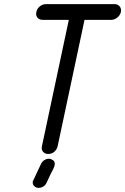

<svg xmlns="http://www.w3.org/2000/svg" viewBox="-20 -745 606 929"><path d="M389 -649 259 -38Q255 -21 242.5 -10.5Q230 0 213 0Q198 0 188.5 -10.5Q179 -21 183 -38L313 -649H186Q170 -649 161 -660Q152 -671 156 -687Q159 -703 172.5 -714Q186 -725 202 -725H535Q550 -725 559 -714Q568 -703 565 -687Q561 -671 547.5 -660Q534 -649 519 -649ZM141 128Q140 129 139.5 130Q139 131 139 132Q136 146 145 155Q154 164 167 164Q178 164 188.5 158Q199 152 205 140L225 97L237 74Q241 66 242 62.5Q243 59 244 56Q248 38 237 30.5Q226 23 217 23Q206 23 195 29.5Q184 36 178 49Z"/></svg>

Font: VDS Compensated
Style: Light Italic
Weight: 300
Italic angle: -12°
Designer: artmaker
Foundry: artmaker
Version: Version 1.000 2012 initial release